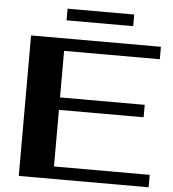

<svg xmlns="http://www.w3.org/2000/svg" viewBox="-57 -901 859 953"><g transform="rotate(5 372.5 -424.0)"><path d="M72 -700H719V-638H242V-406H664V-344H242V-62H719V0H72ZM241 -848H573V-790H241Z"/></g></svg>

Font: Fahkwang
Style: Bold
Weight: 700
Designer: Suppakit Chalermlarp | Katatrad Co.,Ltd.
Foundry: Cadson Demak Co.,Ltd.
Version: Version 1.000; ttfautohint (v1.6)